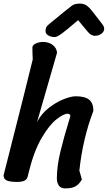

<svg xmlns="http://www.w3.org/2000/svg" viewBox="-33 -1008 599 1067"><path d="M485 -939 536 -873Q546 -860 546 -848Q546 -832 530.5 -820.5Q515 -809 494 -809Q474 -809 456 -830L401 -896Q341 -844 312.5 -823Q284 -802 271 -802Q251 -802 235.5 -811Q220 -820 220 -835Q220 -846 223.5 -855Q227 -864 241 -875L263 -893Q338 -955 366 -976Q381 -988 411 -988Q431 -988 446.5 -978.5Q462 -969 485 -939ZM388 -473Q440 -473 463 -453.5Q486 -434 486 -392Q427 -238 408 -60L422 -11Q410 12 390 25.5Q370 39 329 39Q305 39 294 23Q283 7 283 -17Q283 -84 302.5 -164.5Q322 -245 348 -329Q358 -361 358 -362Q358 -376 342 -376Q321 -376 281 -345Q241 -314 198 -240.5Q155 -167 126 -48Q125 -43 121 -27Q117 -11 103 -4Q89 3 60 3Q25 3 6 -4.5Q-13 -12 -13 -34Q118 -549 149 -678Q148 -691 147.5 -712.5Q147 -734 147 -746Q150 -760 168.5 -767.5Q187 -775 206 -775Q238 -775 260 -758Q282 -741 284 -715L173 -330Q196 -375 236.5 -407Q277 -439 319 -456Q361 -473 388 -473Z"/></svg>

Font: Sriracha
Style: Regular
Weight: 400
Designer: Suppakit Chalermlarp
Version: Version 1.002g